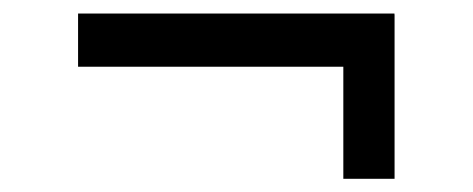

<svg xmlns="http://www.w3.org/2000/svg" viewBox="-20 -363 707 287"><path d="M96.7 -263.2H493.2V-95.7H569.8V-341.8H569.3L569.8 -342.8H96.7Z"/></svg>

Font: Donegal One
Style: Regular
Weight: 400
Designer: Gary Lonergan
Foundry: Sorkin Type Co.
Version: Version 1.004